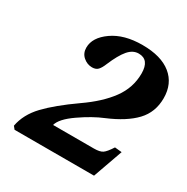

<svg xmlns="http://www.w3.org/2000/svg" viewBox="-156 -815 926 950"><g transform="rotate(30 306.5 -340.0)"><path d="M39 -16Q52 -86 108 -145Q164 -204 268 -277Q359 -340 408 -407Q457 -474 457 -555Q457 -634 396 -634Q363 -634 337 -603.5Q311 -573 284 -509Q274 -484 262.5 -471.5Q251 -459 229 -459Q201 -459 178.5 -478.5Q156 -498 156 -530Q156 -588 221.5 -634Q287 -680 391 -680Q498 -680 555.5 -633.5Q613 -587 613 -504Q613 -424 562 -370Q511 -316 411 -274Q352 -250 283.5 -202.5Q215 -155 205 -116H439Q472 -116 487.5 -126.5Q503 -137 526 -173L566 -169L506 0H52Z"/></g></svg>

Font: Heuristica
Style: Bold Italic
Weight: 700
Italic angle: -13°
Version: Version 1.0.2